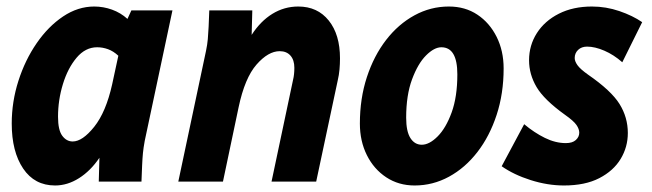

<svg xmlns="http://www.w3.org/2000/svg" viewBox="-20 -557 1999 589"><path d="M16 -178Q16 -245 36.5 -309Q57 -373 92.5 -424.5Q128 -476 173.5 -506.5Q219 -537 269 -537Q297 -537 323.5 -527.5Q350 -518 371 -499L383 -525H509L424 -125Q420 -103 418.5 -87.5Q417 -72 416 -50L414 0H283L285 -73Q258 -33 222.5 -10.5Q187 12 149 12Q86 12 51 -40Q16 -92 16 -178ZM158 -199Q158 -158 171 -140.5Q184 -123 203 -123Q233 -123 269 -168Q305 -213 324 -298L343 -386Q328 -400 311.5 -406Q295 -412 278 -412Q242 -412 215 -380Q188 -348 173 -299Q158 -250 158 -199Z M527 0 612 -401Q616 -420 617.5 -437Q619 -454 620 -475L622 -525H754L752 -450Q779 -492 815.5 -514.5Q852 -537 895 -537Q954 -537 988.5 -494Q1023 -451 1023 -378Q1023 -361 1021.5 -344Q1020 -327 1016 -310L950 0H813L879 -312Q881 -320 882 -329.5Q883 -339 883 -349Q883 -373 871 -386.5Q859 -400 838 -400Q803 -400 767 -359Q731 -318 712 -228L664 0Z M1084 -178Q1084 -255 1105.5 -320.5Q1127 -386 1164.5 -434.5Q1202 -483 1251.5 -510Q1301 -537 1357 -537Q1407 -537 1444.5 -512Q1482 -487 1503.5 -444Q1525 -401 1525 -347Q1525 -270 1503.5 -204.5Q1482 -139 1444.5 -90.5Q1407 -42 1357.5 -15Q1308 12 1252 12Q1203 12 1165 -13Q1127 -38 1105.5 -81Q1084 -124 1084 -178ZM1226 -196Q1226 -154 1239 -133.5Q1252 -113 1274 -113Q1297 -113 1322.5 -138.5Q1348 -164 1365.5 -212Q1383 -260 1383 -329Q1383 -412 1334 -412Q1312 -412 1287 -387Q1262 -362 1244 -313.5Q1226 -265 1226 -196Z M1519 -47 1588 -176Q1619 -150 1651.5 -134Q1684 -118 1716 -118Q1736 -118 1746.5 -127.5Q1757 -137 1757 -150Q1757 -161 1748.5 -173.5Q1740 -186 1713 -205Q1649 -251 1626 -290Q1603 -329 1603 -372Q1603 -418 1627 -455.5Q1651 -493 1694.5 -515Q1738 -537 1796 -537Q1839 -537 1880 -523Q1921 -509 1950 -489L1889 -366Q1863 -389 1834 -401.5Q1805 -414 1781 -414Q1764 -414 1753.5 -404Q1743 -394 1743 -379Q1743 -369 1751.5 -357Q1760 -345 1784 -328Q1855 -279 1880.5 -238Q1906 -197 1906 -149Q1906 -106 1884 -69.5Q1862 -33 1818.5 -10.5Q1775 12 1710 12Q1660 12 1608 -4.5Q1556 -21 1519 -47Z"/></svg>

Font: Radio Canada Condensed
Style: Bold Italic
Weight: 700
Width: 3
Italic angle: -12°
Designer: Charles Daoud, Etienne Aubert Bonn, Alexandre Saumier Demers, Jacques Le Bailly
Foundry: Radio-Canada
Version: Version 2.104; ttfautohint (v1.8.4.7-5d5b);gftools[0.9.28.de